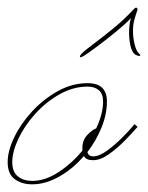

<svg xmlns="http://www.w3.org/2000/svg" viewBox="-56 -472 386 501"><path d="M157 -332Q166 -341 189.5 -358.5Q213 -376 241 -399Q269 -422 291 -446Q298 -454 301 -451.5Q304 -449 302 -444Q299 -436 295 -422Q291 -408 291 -391Q291 -373 295.5 -355.5Q300 -338 307 -332Q312 -328 309 -326.5Q306 -325 298 -329Q288 -335 284 -354.5Q280 -374 281 -394.5Q282 -415 286 -425Q272 -410 247 -389.5Q222 -369 198.5 -351.5Q175 -334 164 -327Q152 -320 152.5 -324Q153 -328 157 -332ZM173 -255Q223 -255 223 -207Q223 -174 209 -139.5Q195 -105 172 -75Q175 -64 187 -64Q203 -64 223.5 -79Q244 -94 263.5 -113.5Q283 -133 295 -148L303 -141Q290 -126 270 -105.5Q250 -85 228 -69.5Q206 -54 187 -54Q168 -54 163 -65Q135 -32 99 -11.5Q63 9 28 9Q1 9 -17.5 -4.5Q-36 -18 -36 -49Q-36 -78 -19 -113.5Q-2 -149 27.5 -181Q57 -213 94.5 -234Q132 -255 173 -255ZM173 -246Q135 -246 99.5 -226Q64 -206 36 -175Q8 -144 -8 -110Q-24 -76 -24 -49Q-24 -23 -9 -11.5Q6 0 28 0Q62 0 97 -23Q132 -46 159 -79V-86Q159 -106 171.5 -119.5Q184 -133 195 -137Q213 -175 213 -207Q213 -227 202 -236.5Q191 -246 173 -246Z"/></svg>

Font: Kapakana Light
Style: Regular
Weight: 300
Designer: Kyosuke Nagai
Version: Version 1.000